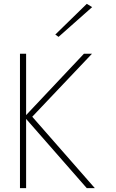

<svg xmlns="http://www.w3.org/2000/svg" viewBox="-20 -980 605 1000"><path d="M84 -700V0H116V-700ZM417 -700 107 -371 432 0H474L148 -372L459 -700ZM460 -943 432 -960 268 -800 285 -788Z"/></svg>

Font: Jost ExtraLight
Style: Regular
Weight: 250
Version: Version 3.710